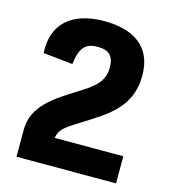

<svg xmlns="http://www.w3.org/2000/svg" viewBox="-110 -834 840 926"><g transform="rotate(15 310.0 -371.0)"><path d="M298 -741.5C133 -741.5 45.5 -658.5 54 -517L201.5 -501.5C211.5 -587.5 240.5 -613.5 298.5 -613.5C356.5 -613.5 380.5 -587.5 380.5 -531.5C380.5 -456 327.5 -423 263.5 -382.5C161 -318 57 -256 57 -135.5V0H554V-135.5H211.5C219 -185 253.5 -201 330.5 -250C430.5 -313.5 542 -376.5 542 -535C542 -680.5 442 -741.5 298 -741.5Z"/></g></svg>

Font: Monaspace Neon ExtraBold
Style: Regular
Weight: 800
Designer: Riley Cran & the Lettermatic Team
Foundry: Lettermatic
Version: Version 1.200 (Monaspace Neon)